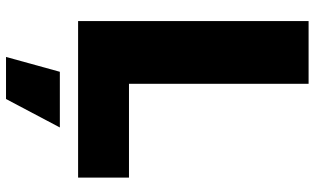

<svg xmlns="http://www.w3.org/2000/svg" viewBox="-214 -554 995 606"><g transform="rotate(90 283.0 -250.5)"><path d="M45.9 0V-727.5H244.1V-160.6H540V0ZM159.2 227.5 206.1 57.6H381.8L292 227.5Z"/></g></svg>

Font: Inter 16pt Black
Style: Regular
Weight: 900
Version: Version 4.001;git-66647c0bb